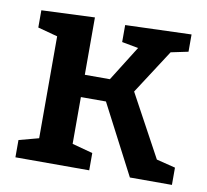

<svg xmlns="http://www.w3.org/2000/svg" viewBox="-65 -607 731 679"><g transform="rotate(10 300.5 -268.0)"><path d="M405 -302 526 -79 594 -62V0H443L313 -250H223V-82L297 -62V0H32V-62L103 -81V-447L32 -466V-528L223 -536V-330H313L392 -456L333 -467V-528L570 -536V-474L508 -461Z"/></g></svg>

Font: Bitter Pro SemiBold
Style: Regular
Weight: 600
Designer: Sol Matas, and Bitter project Authors
Foundry: Sol Matas
Version: Version 1.010